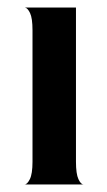

<svg xmlns="http://www.w3.org/2000/svg" viewBox="-20 -488 283 508"><path d="M45 0Q52 0 59 -14Q66 -28 66 -60V-408Q66 -440 59.5 -453.5Q53 -467 46 -468H181V-60Q181 -28 187.5 -14Q194 0 201 0Z"/></svg>

Font: Red Rose Medium
Style: Regular
Weight: 500
Designer: Jaikishan Patel
Version: Version 2.000